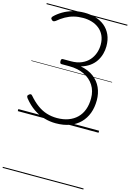

<svg xmlns="http://www.w3.org/2000/svg" viewBox="-224 -1181 1251 1846"><g transform="rotate(15 402.0 -257.5)"><path d="M381 19Q324 19 268 3Q212 -13 159.5 -48.5Q107 -84 60 -142Q52 -153 50.5 -161.5Q49 -170 61 -180Q71 -189 79 -189Q87 -189 96 -178Q139 -128 184 -95.5Q229 -63 277.5 -48Q326 -33 380 -33Q443 -33 493 -51.5Q543 -70 578 -104.5Q613 -139 631 -188.5Q649 -238 649 -300Q649 -374 614 -429Q579 -484 515.5 -514.5Q452 -545 366 -545H289Q280 -545 276 -551.5Q272 -558 272 -571Q272 -585 276.5 -590Q281 -595 289 -595H369Q430 -595 475 -614.5Q520 -634 548.5 -666.5Q577 -699 591 -739.5Q605 -780 605 -822Q605 -875 586.5 -914Q568 -953 535.5 -978.5Q503 -1004 462 -1016Q421 -1028 376 -1028Q326 -1028 283.5 -1017Q241 -1006 203 -984.5Q165 -963 128 -932Q118 -925 109 -923.5Q100 -922 90 -931Q78 -942 80.5 -951Q83 -960 89 -966Q121 -998 165 -1024Q209 -1050 262.5 -1065Q316 -1080 376 -1080Q435 -1080 487.5 -1064.5Q540 -1049 579 -1016.5Q618 -984 640 -935.5Q662 -887 662 -822Q662 -784 651.5 -745.5Q641 -707 619 -673Q597 -639 561 -613Q525 -587 474 -572Q553 -557 604.5 -517.5Q656 -478 681.5 -421.5Q707 -365 707 -297Q707 -225 685.5 -167.5Q664 -110 622.5 -68Q581 -26 520.5 -3.5Q460 19 381 19ZM0 555H804V565H0ZM0 -20H804V0H0ZM0 -505H804V-500H0ZM0 -1075H804V-1065H0Z"/></g></svg>

Font: Playwrite AR Guides
Style: Regular
Weight: 400
Designer: Veronika Burian, José Scaglione
Foundry: TypeTogether
Version: Version 1.003